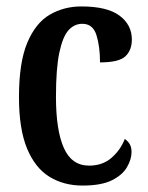

<svg xmlns="http://www.w3.org/2000/svg" viewBox="-20 -567 460 597"><path d="M237 10Q178 10 133.5 -17.5Q89 -45 64 -105.5Q39 -166 39 -265Q39 -373 65 -434.5Q91 -496 135 -521.5Q179 -547 233 -547Q313 -547 351.5 -518.5Q390 -490 390 -444Q390 -411 370 -392Q350 -373 291 -373Q291 -422 280 -457.5Q269 -493 236 -493Q211 -493 193 -473Q175 -453 164.5 -403.5Q154 -354 154 -266Q154 -162 178.5 -107Q203 -52 257 -52Q299 -52 327 -76.5Q355 -101 368 -135Q378 -128 383.5 -118.5Q389 -109 389 -94Q389 -72 375 -47.5Q361 -23 328 -6.5Q295 10 237 10Z"/></svg>

Font: Noto Serif Georgian ExtraCondensed SemiBold
Style: Regular
Weight: 600
Width: 2
Designer: Monotype Design Team, Akaki Razmadze
Foundry: Google LLC
Version: Version 2.003; ttfautohint (v1.8.4.7-5d5b)